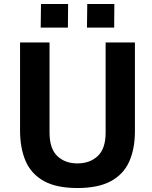

<svg xmlns="http://www.w3.org/2000/svg" viewBox="-20 -937 764 967"><path d="M659.5 -275.5Q659.5 -188 631 -123.8Q602.5 -59.5 538.8 -24.8Q475 10 370 10Q264.5 10 201 -25.2Q137.5 -60.5 109.2 -125.5Q81 -190.5 81 -280.5V-723H229.5V-269.5Q229.5 -188.5 268.5 -151.2Q307.5 -114 370 -114Q432.5 -114 472.2 -151Q512 -188 512 -269.5V-723H659.5ZM418 -798 419.5 -917H556L555 -798ZM185 -798 186.5 -917H323L322 -798Z"/></svg>

Font: Public Sans
Style: Bold
Weight: 700
Designer: The Public Sans project authors (U.S. Web Design System). Libre Franklin designed by Pablo Impallari and Rodrigo Fuenzal
Version: Version 1.008; ttfautohint (v1.8.1) -l 8 -r 50 -G 200 -x 14 